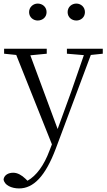

<svg xmlns="http://www.w3.org/2000/svg" viewBox="-31 -785 597 1076"><path d="M180 -670C207 -670 230 -688 230 -717C230 -746 207 -765 180 -765C156 -765 132 -746 132 -717C132 -688 156 -670 180 -670ZM397 -670C422 -670 445 -688 445 -717C445 -746 422 -765 397 -765C371 -765 348 -746 348 -717C348 -688 371 -670 397 -670ZM344 -484 439 -476 368 -271 292 -62 139 -475 231 -484V-512H-8V-484L60 -477L260 24L246 60C216 141 173 200 123 228L112 217C90 196 67 183 43 183C17 183 -7 195 -11 220C-7 253 34 271 76 271C156 271 223 204 282 47L478 -477L545 -484V-512H344Z"/></svg>

Font: Noto Serif JP Light
Style: Regular
Weight: 300
Designer: Ryoko NISHIZUKA 西塚涼子 (kana & ideographs); Frank Grießhammer (Latin, Greek & Cyrillic); Wenlong ZHANG 张文龙 (bopomofo); San
Foundry: Adobe
Version: Version 2.001;hotconv 1.1.0;makeotfexe 2.6.0